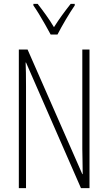

<svg xmlns="http://www.w3.org/2000/svg" viewBox="-20 -969 557 989"><path d="M441 0H397L114 -647H112Q113 -623 113.5 -594Q114 -565 114 -526V0H77V-714H122L404 -72H406Q406 -108 405 -143.5Q404 -179 404 -202V-714H441ZM241 -791Q228 -815 212 -843.5Q196 -872 180 -898Q164 -924 152 -941V-949H174Q193 -925 216 -893Q239 -861 258 -829Q279 -862 298.5 -889Q318 -916 344 -949H365V-941Q343 -909 318.5 -867.5Q294 -826 276 -791Z"/></svg>

Font: Noto Sans Myanmar UI ExtraCondensed ExtraLight
Style: Regular
Weight: 200
Width: 2
Designer: Monotype Design Team
Foundry: Monotype Imaging Inc.
Version: Version 2.103; ttfautohint (v1.8.4.7-5d5b)